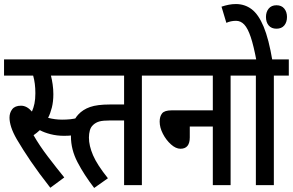

<svg xmlns="http://www.w3.org/2000/svg" viewBox="-20 -916 1449 950"><path d="M287 -324Q309 -324 328 -326Q347 -328 365 -333L373 -253Q355 -248 336.5 -246Q318 -244 297 -244Q262 -244 230.5 -252Q199 -260 177 -272Q162 -258 146 -247Q175 -196 217 -141Q259 -86 298 -38L229 13Q171 -61 132 -118.5Q93 -176 63 -227Q44 -260 35.5 -286.5Q27 -313 27 -334Q27 -358 40.5 -375.5Q54 -393 84 -393Q113 -393 138 -364Q146 -382 150.5 -403.5Q155 -425 155 -455Q155 -504 144 -542H0V-622H338V-542H232Q237 -523 240.5 -498.5Q244 -474 244 -450Q244 -413 236.5 -383.5Q229 -354 218 -333Q252 -324 287 -324Z M682 -542V0H594V-320H526Q489 -320 471.5 -315Q454 -310 441 -298Q429 -287 424.5 -270.5Q420 -254 420 -235Q420 -195 440.5 -147.5Q461 -100 514 -34L446 14Q396 -51 363.5 -113.5Q331 -176 331 -241Q331 -310 367 -349Q390 -374 425.5 -386.5Q461 -399 524 -399H594V-542H300V-622H756V-542Z M744 -622H1196V-542H1121V0H1033V-290H919V-236Q919 -180 873 -180Q850 -180 826 -201.5Q802 -223 786 -254Q770 -285 770 -314Q770 -340 782 -355Q794 -370 829 -370H1033V-542H744Z M1335 -542V0H1246V-542H1184V-622H1409V-542ZM1249 -615Q1235 -690 1220.5 -733Q1206 -776 1188.5 -794.5Q1171 -813 1148 -813Q1122 -813 1100 -803L1076 -883Q1094 -889 1111.5 -892.5Q1129 -896 1147 -896Q1191 -896 1225 -870.5Q1259 -845 1284.5 -784Q1310 -723 1328 -615ZM1296 -832Q1296 -857 1309.5 -873.5Q1323 -890 1348 -890Q1373 -890 1386.5 -873.5Q1400 -857 1400 -832Q1400 -806 1386.5 -790Q1373 -774 1348 -774Q1323 -774 1309.5 -790Q1296 -806 1296 -832Z"/></svg>

Font: Noto Sans ExtraCondensed Medium
Style: Italic
Weight: 500
Width: 2
Italic angle: -12°
Designer: Monotype Design Team
Foundry: Monotype Imaging Inc.
Version: Version 2.013; ttfautohint (v1.8.4.7-5d5b)